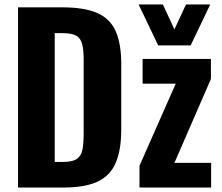

<svg xmlns="http://www.w3.org/2000/svg" viewBox="-20 -843 996 863"><path d="M61 0V-810H259Q362 -810 419.5 -783.5Q477 -757 501 -700.5Q525 -644 525 -556V-261Q525 -171 501 -113Q477 -55 420.5 -27.5Q364 0 263 0ZM226 -115H261Q307 -115 326.5 -129.5Q346 -144 351 -172.5Q356 -201 356 -243V-577Q356 -619 349.5 -644.5Q343 -670 323.5 -682Q304 -694 260 -694H226ZM607 0V-98L770 -467H621V-578H928V-488L764 -111H929V0ZM691 -639 603 -823H712L764 -711L816 -823H925L837 -639Z"/></svg>

Font: Oswald SemiBold
Style: Regular
Weight: 600
Designer: Vernon Adams
Foundry: Vernon Adams
Version: Version 4.100; ttfautohint (v1.8.1.43-b0c9)